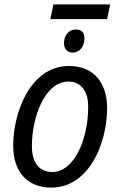

<svg xmlns="http://www.w3.org/2000/svg" viewBox="-20 -844 546 873"><path d="M209 -757H467L481 -824H223ZM312 -605C340 -605 364 -631 364 -669C364 -696 351 -710 324 -710C291 -710 271 -681 271 -648C271 -619 288 -605 312 -605ZM213 9C383 9 467 -189 467 -353C467 -472 402 -544 294 -544C119 -544 40 -335 40 -181C40 -62 105 9 213 9ZM219 -62C158 -62 125 -104 125 -179C125 -312 184 -473 291 -473C356 -473 381 -419 381 -360C381 -202 313 -62 219 -62Z"/></svg>

Font: Noto Sans SemiCondensed
Style: Italic
Weight: 400
Width: 4
Italic angle: -12°
Designer: Monotype Design Team
Foundry: Monotype Imaging Inc.
Version: Version 2.013